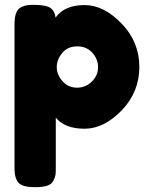

<svg xmlns="http://www.w3.org/2000/svg" viewBox="-20 -547 622 795"><path d="M40 143Q40 163 42 177Q44 189 51 202Q59 216 77 222Q95 228 126 228Q157 228 175 222Q194 216 201 201Q208 188 210 176Q211 169 211 142V-60Q248 -14 330 -14Q411 -14 485 -91Q557 -167 557 -270Q557 -373 484 -449Q410 -526 330 -526Q247 -526 210 -474Q207 -501 189 -514Q170 -527 117 -527Q64 -527 50 -500Q44 -489 42 -475Q40 -461 40 -441ZM238 -328Q260 -355 300 -355Q338 -355 362 -329Q386 -302 386 -269Q386 -235 361 -210Q335 -184 299 -184Q262 -184 239 -211Q215 -237 215 -269Q215 -300 238 -328Z"/></svg>

Font: FredokaOneMacrons
Style: Regular
Weight: 500
Designer: ""
Foundry: ""
Version: ""